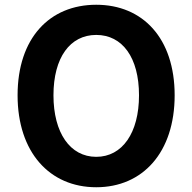

<svg xmlns="http://www.w3.org/2000/svg" viewBox="-20 -774 810 808"><path d="M385 14C581 14 715 -133 715 -373C715 -613 581 -754 385 -754C189 -754 54 -614 54 -373C54 -133 189 14 385 14ZM385 -114C275 -114 205 -215 205 -373C205 -532 275 -627 385 -627C495 -627 565 -532 565 -373C565 -215 495 -114 385 -114Z"/></svg>

Font: Kinto Sans
Style: Bold
Weight: 700
Designer: Authors: Ryoko NISHIZUKA  (kana & ideographs); Paul D. Hunt (Latin, Greek & Cyrillic); Wenlong ZHANG  (bopomofo); Sandol
Foundry: Adobe Systems Incorporated, ookami Inc.
Version: Version 0.001